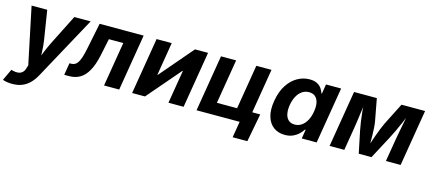

<svg xmlns="http://www.w3.org/2000/svg" viewBox="-74 -1070 4016 1794"><g transform="rotate(15 1933.5 -172.5)"><path d="M-18.2 193.3 33.5 82.8 50.5 87.4Q79.5 94.8 103 91.4Q126.5 87.9 142.8 72.9Q159.1 57.9 166.2 30.9L175.2 1.6L60.7 -545.9H212.1L257.1 -262.5Q265.1 -209.1 266.7 -155.3Q268.3 -101.6 272 -43.1H237.9Q260.9 -101.6 282.9 -155.6Q304.8 -209.6 331.4 -262.5L474.1 -545.9H631.9L299 64.4Q275.3 108.2 243.9 140.5Q212.6 172.8 171 190.4Q129.5 208 74.4 208Q46.3 208 21.4 203.8Q-3.5 199.6 -18.2 193.3Z M522.7 0 541.9 -116.9H559.4Q579.3 -116.9 594.9 -125.8Q610.4 -134.6 623.2 -154.8Q635.9 -175 646.7 -209.3Q657.6 -243.5 667.8 -294.3L718.9 -545.9H1144.8L1054.5 0H907.8L978.9 -429.5H839.6L806.2 -269.6Q785.5 -170.9 752.4 -111.8Q719.4 -52.7 674.1 -26.4Q628.9 0 571.2 0Z M1677.5 0H1530.8L1584.1 -321.3H1579.9L1303.7 0H1179.6L1269.9 -545.9H1416.3L1363.5 -226H1367.5L1641.6 -545.9H1767.8Z M1802.6 0 1892.9 -545.9H2039.4L1968.3 -116.4H2163.7L2234.7 -545.9H2381.4L2291.1 0ZM2193.7 156.2 2219.6 0H2177.5L2196.7 -116.4H2387.6L2335.9 156.2Z M2656.8 9.1Q2594.2 9.1 2549.1 -23.5Q2504 -56 2485 -118.8Q2465.9 -181.6 2480.8 -272.2Q2496.6 -365.7 2537.1 -428Q2577.7 -490.2 2633.4 -521.5Q2689.2 -552.7 2749.6 -552.7Q2795.8 -552.7 2824 -537.2Q2852.2 -521.8 2867.3 -498.9Q2882.5 -476 2888.8 -454H2893.8L2908.7 -545.9H3054.9L2964.5 0H2820.3L2834.5 -87.4H2827.6Q2813.6 -64.9 2790.5 -42.8Q2767.4 -20.6 2734.4 -5.7Q2701.4 9.1 2656.8 9.1ZM2721.8 -108.3Q2759.5 -108.3 2789 -129Q2818.5 -149.7 2838.3 -186.6Q2858.2 -223.5 2866.1 -272.7Q2874.5 -322.4 2866.9 -358.9Q2859.2 -395.4 2836.3 -415.4Q2813.4 -435.4 2775.7 -435.4Q2737.2 -435.4 2707.5 -414.5Q2677.8 -393.6 2658.5 -357Q2639.1 -320.4 2631.1 -272.7Q2623.4 -224.8 2630.7 -187.5Q2637.9 -150.3 2660.8 -129.3Q2683.7 -108.3 2721.8 -108.3Z M3089.7 0 3180.1 -545.9H3400.4L3440.6 -330.9Q3445.3 -303.7 3447.4 -268.4Q3449.6 -233.1 3450.3 -195Q3451 -156.9 3450.6 -121.1Q3450.3 -85.4 3449.4 -57.2H3430.6Q3439.1 -85.8 3450.9 -121.7Q3462.7 -157.5 3476.2 -195.5Q3489.8 -233.5 3503.6 -268.7Q3517.5 -303.9 3530.2 -330.9L3639 -545.9H3867.2L3776.9 0H3634.5L3670.2 -215.5Q3674.1 -238.2 3680.3 -271.2Q3686.5 -304.3 3693.7 -342.1Q3700.9 -380 3708 -417.5Q3715.1 -455 3720.5 -486.9H3730Q3712.2 -437.1 3691.5 -388.3Q3670.8 -339.6 3649.7 -295.6Q3628.6 -251.6 3609.6 -215.5L3494.8 0H3371.7L3327 -215.5Q3319.9 -253 3313.2 -297.3Q3306.5 -341.6 3302.1 -389.9Q3297.8 -438.2 3296.3 -486.9H3306.9Q3301.7 -453.9 3296.5 -416.6Q3291.3 -379.3 3286.2 -342.1Q3281.1 -305 3276.5 -272.1Q3271.8 -239.3 3267.7 -215.5L3232 0Z"/></g></svg>

Font: Inter
Style: Italic
Weight: 400
Italic angle: -9.3988°
Designer: Rasmus Andersson
Foundry: rsms
Version: Version 4.001;git-66647c0bb